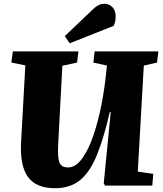

<svg xmlns="http://www.w3.org/2000/svg" viewBox="-20 -982 864 1016"><path d="M709 -74 791 -62 786 0H536L529 -12L566 -389H561Q529 -251 493 -162Q457 -73 404.5 -29.5Q352 14 271 14Q170 14 127 -47Q84 -108 92 -236L114 -636L40 -651L48 -710H395L388 -651L310 -634L288 -222Q284 -148 294.5 -122Q305 -96 341 -96Q376 -96 407 -133.5Q438 -171 463.5 -236.5Q489 -302 508 -386Q527 -470 538 -563L546 -635L474 -651L481 -710H818L811 -651L741 -635ZM472 -933Q489 -949 502.5 -955.5Q516 -962 535 -962Q557 -962 574.5 -944.5Q592 -927 592 -894Q592 -884 589.5 -869.5Q587 -855 581 -845L349 -753L323 -791Z"/></svg>

Font: Literata 36pt ExtraBold
Style: Italic
Weight: 800
Italic angle: -2°
Designer: Latin by Veronika Burian and Jose Scaglione. Greek by Irene Vlachou. Cyrillic by Vera Evstafieva
Foundry: TypeTogether
Version: Version 3.002